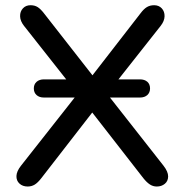

<svg xmlns="http://www.w3.org/2000/svg" viewBox="-20 -697 697 725"><path d="M59.2 -71.2 288.1 -361.9V-323.7L70.5 -599.5Q56.4 -617.5 55.9 -635.5Q55.5 -653.5 66.5 -665.4Q77.4 -677.3 95.4 -677.3Q111 -677.3 122.2 -670.2Q133.5 -663.1 146.4 -646.3L344.3 -393.2H314.1L510.3 -646.3Q522.8 -663.1 534.6 -670.2Q546.4 -677.3 561.9 -677.3Q579.9 -677.3 590.9 -665.4Q601.8 -653.5 601.4 -635.5Q600.9 -617.5 586.8 -599.5L369.2 -323.7V-361.9L597.5 -71.2Q615 -48.6 614.9 -30.8Q614.7 -13 602.3 -2.9Q589.9 7.3 572.1 7.3Q558 7.3 546.2 -0.3Q534.3 -7.9 521.2 -24.3L310.6 -294.9H346L136.1 -24.3Q123 -7.3 111.2 0Q99.3 7.3 84.6 7.3Q65.5 7.3 53.5 -3.8Q41.4 -14.9 42.1 -32.7Q42.9 -50.5 59.2 -71.2ZM107.7 -363Q107.7 -378.5 118 -387.9Q128.4 -397.3 145.9 -397.3H508.4Q525.9 -397.3 536.3 -388.2Q546.6 -379.1 546.6 -363Q546.6 -347.5 536.3 -338.1Q525.9 -328.7 508.4 -328.7H145.9Q128.4 -328.7 118 -338.1Q107.7 -347.5 107.7 -363Z"/></svg>

Font: SN Pro Thin
Style: Regular
Weight: 200
Designer: Tobias Whetton
Foundry: Supernotes
Version: Version 1.003;Glyphs 3.3 (3324)